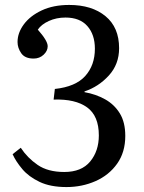

<svg xmlns="http://www.w3.org/2000/svg" viewBox="-20 -744 582 777"><path d="M249 13Q184 13 140 -8Q96 -29 70 -60Q44 -91 31 -120L64 -146Q91 -105 132.5 -76.5Q174 -48 240 -48Q310 -48 345 -90.5Q380 -133 380 -196Q380 -275 332.5 -309.5Q285 -344 197 -341L202 -384Q286 -393 325 -436.5Q364 -480 364 -547Q364 -604 333.5 -638.5Q303 -673 245 -673Q208 -673 177.5 -659Q147 -645 133 -624Q173 -579 173 -557Q173 -538 156.5 -522.5Q140 -507 116 -507Q81 -507 66 -528.5Q51 -550 51 -574Q51 -611 76.5 -645.5Q102 -680 149 -702Q196 -724 260 -724Q352 -724 407 -678.5Q462 -633 462 -549Q462 -484 420.5 -438.5Q379 -393 322 -374V-371Q368 -363 405.5 -342Q443 -321 465 -285Q487 -249 487 -194Q487 -128 454 -81.5Q421 -35 366.5 -11Q312 13 249 13Z"/></svg>

Font: Literata 36pt
Style: Regular
Weight: 400
Designer: Latin by Veronika Burian and Jose Scaglione. Greek by Irene Vlachou. Cyrillic by Vera Evstafieva.
Foundry: TypeTogether
Version: Version 3.002